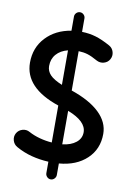

<svg xmlns="http://www.w3.org/2000/svg" viewBox="-103 -884 753 1091"><g transform="rotate(10 274.0 -339.0)"><path d="M484.4 -587.9Q473.6 -568.4 451.4 -562.3Q429.2 -556.2 409.2 -566.9Q375.5 -585.9 351.8 -593.3Q328.1 -600.6 298.8 -601.6V-374.5Q406.2 -337.9 462.2 -283.9Q518.1 -230 518.1 -162.6Q518.1 -74.7 458.3 -18.3Q398.4 38.1 298.8 46.4V112.8Q298.8 125 289.8 134.3Q280.8 143.6 268.6 143.6Q256.3 143.6 247.3 134.3Q238.3 125 238.3 112.8V46.9Q187.5 44.4 139.9 32Q92.3 19.5 50.3 -4.4Q30.3 -15.6 23.9 -37.8Q17.6 -60.1 28.3 -79.6Q39.6 -99.6 62 -106Q84.5 -112.3 104 -101.1Q132.8 -85.4 168 -75.9Q203.1 -66.4 238.3 -64V-277.3Q37.6 -344.7 37.6 -489.7Q37.6 -576.2 92.8 -635.3Q147.9 -694.3 238.3 -709V-790.5Q238.3 -802.7 247.3 -811.8Q256.3 -820.8 268.6 -820.8Q280.8 -820.8 289.8 -811.8Q298.8 -802.7 298.8 -790.5V-712.9Q341.8 -711.9 379.2 -700.7Q416.5 -689.5 463.4 -663.6Q483.4 -652.3 489.5 -630.1Q495.6 -607.9 484.4 -587.9ZM147.9 -489.7Q147.9 -460.4 168.7 -438.5Q189.5 -416.5 238.3 -396.5V-595.7Q195.8 -585 171.9 -557.6Q147.9 -530.3 147.9 -489.7ZM406.7 -152.3Q406.7 -215.8 298.8 -257.3V-64Q348.6 -69.8 377.7 -93.3Q406.7 -116.7 406.7 -152.3Z"/></g></svg>

Font: Mikhak SemiBold
Style: Regular
Weight: 600
Designer: Amin Abedi
Version: Version 3.3